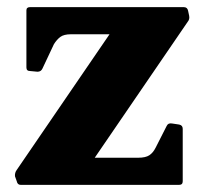

<svg xmlns="http://www.w3.org/2000/svg" viewBox="-20 -518 578 538"><path d="M447 -165Q451 -174 462 -172L482 -169Q492 -167 492 -157V-10Q492 0 482 0H38Q29 0 27 -10L22 -24Q21 -34 27 -42L317 -466L342 -422H179Q159 -422 149 -414.5Q139 -407 131 -394L99 -326Q95 -317 85 -317L64 -319Q54 -319 54 -329V-489Q54 -498 64 -498H495Q505 -498 507 -488L510 -474Q512 -464 506 -457L227 -49L194 -76H367Q388 -76 398.5 -83Q409 -90 416 -104Z"/></svg>

Font: Hahmlet ExtraBold
Style: Regular
Weight: 800
Designer: Minjoo Ham & Mark Frömberg
Foundry: hypertype
Version: Version 1.002